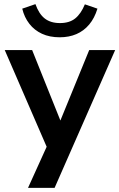

<svg xmlns="http://www.w3.org/2000/svg" viewBox="-20 -732 580 932"><path d="M116 180 218 -45V7L3 -489H136L288 -110H258L413 -489H539L245 180ZM270 -551Q221 -551 184 -568Q147 -585 122.5 -616.5Q98 -648 88 -690L152 -712Q169 -664 197.5 -642Q226 -620 271 -620Q317 -620 345 -642.5Q373 -665 392 -711L453 -690Q439 -644 413 -613Q387 -582 351 -566.5Q315 -551 270 -551Z"/></svg>

Font: Nunito Sans 12pt ExtraLight
Style: Regular
Weight: 200
Designer: Vernon Adams
Foundry: Vernon Adams
Version: Version 3.101;gftools[0.9.27]